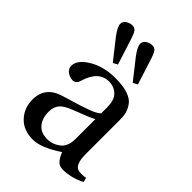

<svg xmlns="http://www.w3.org/2000/svg" viewBox="-221 -852 967 967"><g transform="rotate(45 262.5 -369.0)"><path d="M150 -144Q150 -98 173.5 -69.5Q197 -41 242 -41Q280 -41 311.5 -65Q343 -89 343 -143V-284Q324 -272 228 -236Q186 -220 168 -199.5Q150 -179 150 -144ZM49 -130Q49 -221 142 -249Q157 -254 189.5 -263.5Q222 -273 240.5 -279Q259 -285 283 -293.5Q307 -302 321.5 -310Q336 -318 343 -325V-367Q343 -421 318 -444Q293 -467 258 -467Q184 -467 155 -369Q147 -341 123 -341Q105 -341 86 -353.5Q67 -366 67 -388Q67 -431 127 -466.5Q187 -502 269 -502Q323 -502 358 -490Q393 -478 408 -456.5Q423 -435 428 -415.5Q433 -396 433 -369V-127Q433 -49 468 -41Q474 -39 488 -39Q507 -39 519 -42L525 -18Q465 12 407 12Q382 12 368 -3Q354 -18 342 -48Q251 12 193 12Q126 12 87.5 -29Q49 -70 49 -130ZM234 -712Q234 -728 249 -739Q264 -750 284 -750Q300 -750 308.5 -738.5Q317 -727 325 -703L371 -559L347 -546L265 -650Q234 -691 234 -712ZM92 -712Q92 -728 107 -739Q122 -750 142 -750Q158 -750 166.5 -738.5Q175 -727 183 -703L229 -559L205 -546L123 -650Q92 -691 92 -712Z"/></g></svg>

Font: Heuristica
Style: Regular
Weight: 400
Version: Version 1.0.1 ; ttfautohint (v1.4.1)